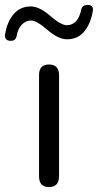

<svg xmlns="http://www.w3.org/2000/svg" viewBox="-82 -752 396 777"><path d="M-41 -587Q-52 -587 -58 -594.5Q-64 -602 -61 -615Q-53 -664 -26.5 -695Q0 -726 43 -726Q77 -726 121 -688Q165 -650 188 -650Q234 -650 247 -714Q252 -733 273 -732Q299 -732 293 -704Q284 -654 258 -623.5Q232 -593 189 -593Q154 -593 110 -631Q66 -669 44 -669Q22 -669 6 -652Q-10 -635 -15 -605Q-20 -585 -41 -587ZM116 5Q76 5 76 -39V-448Q76 -491 116 -491Q157 -491 157 -448V-39Q157 5 116 5Z"/></svg>

Font: Nunito
Style: Regular
Weight: 400
Designer: Vernon Adams
Foundry: Vernon Adams
Version: Version 3.602